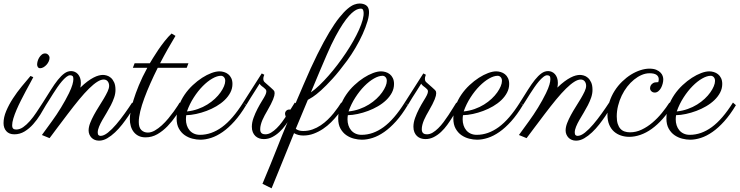

<svg xmlns="http://www.w3.org/2000/svg" viewBox="-59 -758 4152 1078"><path d="M219.2 -433.1Q219.2 -423.3 214.4 -412.8Q209.5 -402.3 201.9 -394Q194.3 -385.7 185.1 -380.4Q175.8 -375 166.5 -375Q158.2 -375 153.8 -381.1Q149.4 -387.2 149.4 -396Q149.4 -403.8 152.3 -414.6Q155.3 -425.3 161.1 -434.8Q167 -444.3 175.3 -451.2Q183.6 -458 194.3 -458Q204.6 -458 211.9 -450.2Q219.2 -442.4 219.2 -433.1ZM127.9 -324.7Q121.6 -312 110.1 -291.3Q98.6 -270.5 85.4 -245.8Q72.3 -221.2 58.6 -194.1Q44.9 -167 33.9 -141.4Q22.9 -115.7 16.1 -93.3Q9.3 -70.8 9.3 -55.2Q9.3 -41 15.1 -35.9Q21 -30.8 31.7 -30.8Q51.8 -30.8 70.8 -43.9Q89.8 -57.1 108.6 -78.4Q127.4 -99.6 145.5 -127Q163.6 -154.3 181.6 -182.1L199.2 -168.5Q185.1 -143.1 167.2 -114.3Q149.4 -85.4 127.4 -60.8Q105.5 -36.1 79.1 -20Q52.7 -3.9 21.5 -3.9Q-7.8 -3.9 -23.4 -21.5Q-39.1 -39.1 -39.1 -66.9Q-39.1 -99.6 -23.9 -135.3Q-8.8 -170.9 13.9 -205.8Q36.6 -240.7 63.2 -272.9Q89.8 -305.2 112.3 -331.5Z M589.4 -253.4Q589.4 -232.4 582 -210.7Q574.7 -189 563.5 -167.2Q552.2 -145.5 539.6 -124.5Q526.9 -103.5 515.6 -84Q504.4 -64.5 497.1 -46.6Q489.7 -28.8 489.7 -14.2Q489.7 -2.9 494.6 1Q499.5 4.9 505.4 4.9Q523.9 4.9 546.9 -13.4Q569.8 -31.7 593.5 -59.6Q617.2 -87.4 640.6 -120.1Q664.1 -152.8 683.1 -182.1L700.7 -168.5Q696.8 -162.6 686.5 -145.3Q676.3 -127.9 661.1 -105.7Q646 -83.5 627.2 -59.3Q608.4 -35.2 586.9 -14.9Q565.4 5.4 542.7 18.6Q520 31.7 497.1 31.7Q483.9 31.7 473.1 27.3Q462.4 22.9 454.8 15.1Q447.3 7.3 442.9 -3.2Q438.5 -13.7 438.5 -25.4Q438.5 -44.4 447 -66.7Q455.6 -88.9 468.3 -112.3Q481 -135.7 496.1 -159.4Q511.2 -183.1 523.9 -204.6Q536.6 -226.1 545.2 -244.4Q553.7 -262.7 553.7 -275.9Q553.7 -291 545.7 -301.3Q537.6 -311.5 522.9 -311.5Q507.3 -311.5 486.8 -298.6Q466.3 -285.6 440.9 -260.7Q415.5 -235.8 385.5 -199.5Q355.5 -163.1 320.3 -116.7Q300.3 -89.8 281.2 -64.9Q272.9 -54.2 264.6 -43Q256.3 -31.7 248 -20.8Q239.7 -9.8 232.4 0.2Q225.1 10.3 219.2 17.6L176.3 0L233.4 -78.6Q245.6 -95.2 258.3 -114.3Q271 -133.3 283.4 -153.6Q295.9 -173.8 307.1 -194.3Q318.4 -214.8 328.1 -234.4Q342.3 -263.7 347.7 -283Q353 -302.2 353 -314Q353 -327.1 348.1 -331.3Q343.3 -335.4 334.5 -335.4Q325.2 -335.4 313.2 -325.9Q301.3 -316.4 288.6 -301.5Q275.9 -286.6 262.9 -267.8Q250 -249 238.3 -230.5Q226.6 -211.9 216.3 -195.3Q206.1 -178.7 199.2 -168.5L181.6 -182.1Q206.5 -221.2 226.8 -253.7Q247.1 -286.1 265.9 -309.6Q284.7 -333 302.5 -345.9Q320.3 -358.9 340.3 -358.9Q351.1 -358.9 361.1 -354.5Q371.1 -350.1 378.7 -341.6Q386.2 -333 390.6 -320.8Q395 -308.6 395 -292.5Q395 -279.8 392.1 -266.1Q413.6 -287.1 432.1 -300.8Q450.7 -314.5 466.3 -322.5Q481.9 -330.6 495.1 -334Q508.3 -337.4 519 -337.4Q528.3 -337.4 540.5 -334Q552.7 -330.6 563.5 -321.3Q574.2 -312 581.8 -295.7Q589.4 -279.3 589.4 -253.4Z M782.2 -402.8Q787.1 -411.1 799.6 -431.6Q812 -452.1 828.9 -477.1Q845.7 -502 865.5 -527.1Q885.3 -552.2 904.3 -569.8L926.3 -556.6Q905.3 -522 883.3 -483.2Q861.3 -444.3 839.8 -402.8H999L989.3 -377.4H826.7Q804.7 -333.5 785.4 -290Q766.1 -246.6 751.5 -207Q736.8 -167.5 728.5 -133.1Q720.2 -98.6 720.2 -73.2Q720.2 -41.5 734.9 -27.6Q749.5 -13.7 771 -13.7Q790 -13.7 810.1 -25.1Q830.1 -36.6 849.4 -54.2Q868.7 -71.8 886 -92.8Q903.3 -113.8 916.7 -132.3Q930.2 -150.9 939 -164.8Q947.8 -178.7 949.7 -182.1L967.8 -168.5Q950.7 -140.1 929.2 -108.4Q907.7 -76.7 881.6 -49.6Q855.5 -22.5 824.7 -4.6Q793.9 13.2 758.3 13.2Q736.3 13.2 720 5.4Q703.6 -2.4 692.4 -16.4Q681.2 -30.3 675.5 -49.3Q669.9 -68.4 669.9 -90.8Q669.9 -105.5 674.6 -132.3Q679.2 -159.2 690.4 -196Q701.7 -232.9 720.5 -278.8Q739.3 -324.7 768.1 -377.4H687L696.8 -402.8Z M986.8 -111.3Q985.8 -105.5 985.4 -99.6Q984.9 -93.8 984.9 -87.9Q984.9 -70.3 990 -54.4Q995.1 -38.6 1005.1 -26.6Q1015.1 -14.6 1030 -7.8Q1044.9 -1 1064 -1Q1127.9 -1 1187.5 -44.4Q1247.1 -87.9 1306.2 -182.1L1322.8 -167.5Q1290.5 -113.8 1257.3 -76.9Q1224.1 -40 1191.2 -17.1Q1158.2 5.9 1126.5 16.1Q1094.7 26.4 1065.9 26.4Q1044.9 26.4 1021.5 20.5Q998 14.6 978.3 1Q958.5 -12.7 945.6 -35.6Q932.6 -58.6 932.6 -92.8Q932.6 -129.4 945.1 -163.3Q957.5 -197.3 977.5 -226.6Q997.6 -255.9 1023.4 -280Q1049.3 -304.2 1075.9 -321.3Q1102.5 -338.4 1127.9 -347.9Q1153.3 -357.4 1172.9 -357.4Q1185.5 -357.4 1198.7 -353.5Q1211.9 -349.6 1222.4 -341.3Q1232.9 -333 1239.5 -319.3Q1246.1 -305.7 1246.1 -286.6Q1246.1 -260.7 1234.1 -238Q1222.2 -215.3 1202.1 -196Q1182.1 -176.8 1155.8 -161.4Q1129.4 -146 1100.6 -135.3Q1071.8 -124.5 1042.5 -118.2Q1013.2 -111.8 986.8 -111.3ZM990.7 -132.3Q1023.4 -135.7 1052.2 -146Q1081.1 -156.2 1105 -171.1Q1128.9 -186 1147.7 -203.6Q1166.5 -221.2 1179.2 -239.3Q1191.9 -257.3 1198.7 -273.9Q1205.6 -290.5 1205.6 -303.7Q1205.6 -316.9 1198.5 -324.7Q1191.4 -332.5 1181.6 -332.5Q1160.2 -332.5 1133.3 -317.1Q1106.4 -301.8 1079.6 -274.7Q1052.7 -247.6 1029.1 -210.9Q1005.4 -174.3 990.7 -132.3Z M1614.3 -168.5Q1606.9 -157.7 1596.9 -139.4Q1586.9 -121.1 1573.7 -99.9Q1560.5 -78.6 1544.7 -56.6Q1528.8 -34.7 1510 -17.1Q1491.2 0.5 1469.2 11.7Q1447.3 22.9 1422.4 22.9Q1408.7 22.9 1396.5 18.8Q1384.3 14.6 1375 5.9Q1365.7 -2.9 1360.4 -15.9Q1355 -28.8 1355 -46.4Q1355 -70.3 1364.5 -96.4Q1374 -122.6 1386.7 -147Q1399.4 -171.4 1412.1 -191.7Q1424.8 -211.9 1430.7 -224.1Q1436.5 -236.3 1436.5 -245.1Q1436.5 -251.5 1432.4 -256.3Q1428.2 -261.2 1422.1 -265.9Q1416 -270.5 1409.4 -275.6Q1402.8 -280.8 1398.4 -288.1Q1386.2 -268.6 1373.5 -248.5Q1362.3 -231.4 1349.1 -210.2Q1335.9 -189 1323.7 -168.5L1306.2 -182.1L1410.6 -345.7L1424.8 -338.4Q1423.8 -335.4 1421.6 -329.1Q1419.4 -322.8 1419.4 -315.4Q1419.4 -310.1 1421.1 -304.9Q1422.9 -299.8 1428.2 -295.4Q1447.8 -277.8 1459 -268.3Q1470.2 -258.8 1475.3 -253.2Q1480.5 -247.6 1481.7 -243.9Q1482.9 -240.2 1482.9 -234.4Q1482.9 -228.5 1481 -220.2Q1479 -211.9 1474.4 -200.2Q1469.7 -188.5 1461.7 -172.6Q1453.6 -156.7 1441.4 -135.7Q1434.1 -123 1427 -110.1Q1419.9 -97.2 1414.3 -84Q1408.7 -70.8 1405.3 -57.6Q1401.9 -44.4 1401.9 -32.2Q1401.9 -22.9 1404.5 -17.3Q1407.2 -11.7 1411.6 -8.8Q1416 -5.9 1421.1 -4.9Q1426.3 -3.9 1431.2 -3.9Q1447.3 -3.9 1463.1 -13.4Q1479 -22.9 1494.4 -38.1Q1509.8 -53.2 1524.2 -72.5Q1538.6 -91.8 1551.8 -111.8Q1564.9 -131.8 1576.2 -150.1Q1587.4 -168.5 1596.2 -182.1Z M1601.6 -34.7Q1617.2 -22.5 1643.1 -22.5Q1670.9 -22.5 1695.6 -31.2Q1720.2 -40 1741.7 -54.4Q1763.2 -68.8 1781.2 -86.4Q1799.3 -104 1813.7 -121.8Q1828.1 -139.6 1839.1 -155.5Q1850.1 -171.4 1856.9 -182.1H1884.3Q1877.4 -170.4 1865.5 -152.1Q1853.5 -133.8 1837.2 -113.3Q1820.8 -92.8 1800.3 -72Q1779.8 -51.3 1755.1 -34.7Q1730.5 -18.1 1702.6 -7.6Q1674.8 2.9 1643.6 2.9Q1629.9 2.9 1616.9 -0.2Q1604 -3.4 1591.8 -10.3Q1575.7 29.3 1560.3 67.4Q1544.9 105.5 1531 139.6Q1517.1 173.8 1505.4 202.6Q1493.7 231.4 1484.9 252.7Q1476.1 273.9 1471.2 286.4Q1466.3 298.8 1465.8 299.3L1414.6 273.9Q1439.5 215.3 1459.2 166.5Q1479 117.7 1495.8 75.2Q1512.7 32.7 1527.6 -4.6Q1542.5 -42 1557.6 -77.1Q1549.8 -88.4 1546.1 -99.1Q1542.5 -109.9 1541.5 -116.7Q1540.5 -127.9 1547.6 -135.5Q1554.7 -143.1 1565.9 -143.1Q1575.2 -143.1 1583 -136.7Q1597.7 -171.9 1609.1 -198.5Q1620.6 -225.1 1628.4 -243.2Q1637.2 -264.2 1644 -279.8Q1686.5 -379.9 1722.9 -452.9Q1759.3 -525.9 1790 -576.9Q1820.8 -627.9 1846.2 -659.4Q1871.6 -690.9 1892.3 -708.5Q1913.1 -726.1 1929.7 -732.2Q1946.3 -738.3 1959.5 -738.3Q1981 -738.3 1995.8 -728.8Q2010.7 -719.2 2012.7 -696.3Q2014.6 -673.8 2004.6 -639.6Q1994.6 -605.5 1977.3 -567.1Q1960 -528.8 1937 -489.7Q1914.1 -450.7 1890.1 -418Q1844.7 -356.4 1807.9 -315.9Q1771 -275.4 1743.2 -250.5Q1715.3 -225.6 1696.8 -213.6Q1678.2 -201.7 1669.4 -197.3ZM1982.4 -689Q1981.9 -697.3 1978.8 -703.4Q1975.6 -709.5 1965.8 -709.5Q1960 -709.5 1950.7 -706.8Q1941.4 -704.1 1929 -695.3Q1916.5 -686.5 1900.9 -669.4Q1885.3 -652.3 1866 -623.5Q1846.7 -594.7 1824 -552.2Q1801.3 -509.8 1775.4 -449.7Q1758.3 -411.6 1735.8 -357.2Q1713.4 -302.7 1686.5 -239.3Q1709.5 -255.4 1734.6 -279.5Q1759.8 -303.7 1785.4 -332.8Q1811 -361.8 1835.9 -394.5Q1860.8 -427.2 1883.3 -460.9Q1905.8 -494.6 1924.6 -527.8Q1943.4 -561 1956.8 -591.1Q1970.2 -621.1 1977.1 -646.2Q1983.9 -671.4 1982.4 -689Z M1894 -111.3Q1893.1 -105.5 1892.6 -99.6Q1892.1 -93.8 1892.1 -87.9Q1892.1 -70.3 1897.2 -54.4Q1902.3 -38.6 1912.4 -26.6Q1922.4 -14.6 1937.3 -7.8Q1952.1 -1 1971.2 -1Q2035.2 -1 2094.7 -44.4Q2154.3 -87.9 2213.4 -182.1L2230 -167.5Q2197.8 -113.8 2164.6 -76.9Q2131.3 -40 2098.4 -17.1Q2065.4 5.9 2033.7 16.1Q2002 26.4 1973.1 26.4Q1952.1 26.4 1928.7 20.5Q1905.3 14.6 1885.5 1Q1865.7 -12.7 1852.8 -35.6Q1839.8 -58.6 1839.8 -92.8Q1839.8 -129.4 1852.3 -163.3Q1864.7 -197.3 1884.8 -226.6Q1904.8 -255.9 1930.7 -280Q1956.5 -304.2 1983.2 -321.3Q2009.8 -338.4 2035.2 -347.9Q2060.5 -357.4 2080.1 -357.4Q2092.8 -357.4 2106 -353.5Q2119.1 -349.6 2129.6 -341.3Q2140.1 -333 2146.7 -319.3Q2153.3 -305.7 2153.3 -286.6Q2153.3 -260.7 2141.4 -238Q2129.4 -215.3 2109.4 -196Q2089.4 -176.8 2063 -161.4Q2036.6 -146 2007.8 -135.3Q1979 -124.5 1949.7 -118.2Q1920.4 -111.8 1894 -111.3ZM1897.9 -132.3Q1930.7 -135.7 1959.5 -146Q1988.3 -156.2 2012.2 -171.1Q2036.1 -186 2054.9 -203.6Q2073.7 -221.2 2086.4 -239.3Q2099.1 -257.3 2106 -273.9Q2112.8 -290.5 2112.8 -303.7Q2112.8 -316.9 2105.7 -324.7Q2098.6 -332.5 2088.9 -332.5Q2067.4 -332.5 2040.5 -317.1Q2013.7 -301.8 1986.8 -274.7Q1960 -247.6 1936.3 -210.9Q1912.6 -174.3 1897.9 -132.3Z M2521.5 -168.5Q2514.2 -157.7 2504.2 -139.4Q2494.1 -121.1 2481 -99.9Q2467.8 -78.6 2451.9 -56.6Q2436 -34.7 2417.2 -17.1Q2398.4 0.5 2376.5 11.7Q2354.5 22.9 2329.6 22.9Q2315.9 22.9 2303.7 18.8Q2291.5 14.6 2282.2 5.9Q2272.9 -2.9 2267.6 -15.9Q2262.2 -28.8 2262.2 -46.4Q2262.2 -70.3 2271.7 -96.4Q2281.2 -122.6 2293.9 -147Q2306.6 -171.4 2319.3 -191.7Q2332 -211.9 2337.9 -224.1Q2343.8 -236.3 2343.8 -245.1Q2343.8 -251.5 2339.6 -256.3Q2335.4 -261.2 2329.3 -265.9Q2323.2 -270.5 2316.7 -275.6Q2310.1 -280.8 2305.7 -288.1Q2293.5 -268.6 2280.8 -248.5Q2269.5 -231.4 2256.3 -210.2Q2243.2 -189 2231 -168.5L2213.4 -182.1L2317.9 -345.7L2332 -338.4Q2331.1 -335.4 2328.9 -329.1Q2326.7 -322.8 2326.7 -315.4Q2326.7 -310.1 2328.4 -304.9Q2330.1 -299.8 2335.4 -295.4Q2355 -277.8 2366.2 -268.3Q2377.4 -258.8 2382.6 -253.2Q2387.7 -247.6 2388.9 -243.9Q2390.1 -240.2 2390.1 -234.4Q2390.1 -228.5 2388.2 -220.2Q2386.2 -211.9 2381.6 -200.2Q2377 -188.5 2368.9 -172.6Q2360.8 -156.7 2348.6 -135.7Q2341.3 -123 2334.2 -110.1Q2327.1 -97.2 2321.5 -84Q2315.9 -70.8 2312.5 -57.6Q2309.1 -44.4 2309.1 -32.2Q2309.1 -22.9 2311.8 -17.3Q2314.5 -11.7 2318.8 -8.8Q2323.2 -5.9 2328.4 -4.9Q2333.5 -3.9 2338.4 -3.9Q2354.5 -3.9 2370.4 -13.4Q2386.2 -22.9 2401.6 -38.1Q2417 -53.2 2431.4 -72.5Q2445.8 -91.8 2459 -111.8Q2472.2 -131.8 2483.4 -150.1Q2494.6 -168.5 2503.4 -182.1Z M2540.5 -111.3Q2539.6 -105.5 2539.1 -99.6Q2538.6 -93.8 2538.6 -87.9Q2538.6 -70.3 2543.7 -54.4Q2548.8 -38.6 2558.8 -26.6Q2568.8 -14.6 2583.7 -7.8Q2598.6 -1 2617.7 -1Q2681.6 -1 2741.2 -44.4Q2800.8 -87.9 2859.9 -182.1L2876.5 -167.5Q2844.2 -113.8 2811 -76.9Q2777.8 -40 2744.9 -17.1Q2711.9 5.9 2680.2 16.1Q2648.4 26.4 2619.6 26.4Q2598.6 26.4 2575.2 20.5Q2551.8 14.6 2532 1Q2512.2 -12.7 2499.3 -35.6Q2486.3 -58.6 2486.3 -92.8Q2486.3 -129.4 2498.8 -163.3Q2511.2 -197.3 2531.2 -226.6Q2551.3 -255.9 2577.1 -280Q2603 -304.2 2629.6 -321.3Q2656.2 -338.4 2681.6 -347.9Q2707 -357.4 2726.6 -357.4Q2739.3 -357.4 2752.4 -353.5Q2765.6 -349.6 2776.1 -341.3Q2786.6 -333 2793.2 -319.3Q2799.8 -305.7 2799.8 -286.6Q2799.8 -260.7 2787.8 -238Q2775.9 -215.3 2755.9 -196Q2735.8 -176.8 2709.5 -161.4Q2683.1 -146 2654.3 -135.3Q2625.5 -124.5 2596.2 -118.2Q2566.9 -111.8 2540.5 -111.3ZM2544.4 -132.3Q2577.1 -135.7 2606 -146Q2634.8 -156.2 2658.7 -171.1Q2682.6 -186 2701.4 -203.6Q2720.2 -221.2 2732.9 -239.3Q2745.6 -257.3 2752.4 -273.9Q2759.3 -290.5 2759.3 -303.7Q2759.3 -316.9 2752.2 -324.7Q2745.1 -332.5 2735.4 -332.5Q2713.9 -332.5 2687 -317.1Q2660.2 -301.8 2633.3 -274.7Q2606.4 -247.6 2582.8 -210.9Q2559.1 -174.3 2544.4 -132.3Z M3267.6 -253.4Q3267.6 -232.4 3260.3 -210.7Q3252.9 -189 3241.7 -167.2Q3230.5 -145.5 3217.8 -124.5Q3205.1 -103.5 3193.8 -84Q3182.6 -64.5 3175.3 -46.6Q3168 -28.8 3168 -14.2Q3168 -2.9 3172.9 1Q3177.7 4.9 3183.6 4.9Q3202.1 4.9 3225.1 -13.4Q3248 -31.7 3271.7 -59.6Q3295.4 -87.4 3318.8 -120.1Q3342.3 -152.8 3361.3 -182.1L3378.9 -168.5Q3375 -162.6 3364.7 -145.3Q3354.5 -127.9 3339.4 -105.7Q3324.2 -83.5 3305.4 -59.3Q3286.6 -35.2 3265.1 -14.9Q3243.7 5.4 3220.9 18.6Q3198.2 31.7 3175.3 31.7Q3162.1 31.7 3151.4 27.3Q3140.6 22.9 3133.1 15.1Q3125.5 7.3 3121.1 -3.2Q3116.7 -13.7 3116.7 -25.4Q3116.7 -44.4 3125.2 -66.7Q3133.8 -88.9 3146.5 -112.3Q3159.2 -135.7 3174.3 -159.4Q3189.5 -183.1 3202.1 -204.6Q3214.8 -226.1 3223.4 -244.4Q3231.9 -262.7 3231.9 -275.9Q3231.9 -291 3223.9 -301.3Q3215.8 -311.5 3201.2 -311.5Q3185.5 -311.5 3165 -298.6Q3144.5 -285.6 3119.1 -260.7Q3093.8 -235.8 3063.7 -199.5Q3033.7 -163.1 2998.5 -116.7Q2978.5 -89.8 2959.5 -64.9Q2951.2 -54.2 2942.9 -43Q2934.6 -31.7 2926.3 -20.8Q2918 -9.8 2910.6 0.2Q2903.3 10.3 2897.5 17.6L2854.5 0L2911.6 -78.6Q2923.8 -95.2 2936.5 -114.3Q2949.2 -133.3 2961.7 -153.6Q2974.1 -173.8 2985.4 -194.3Q2996.6 -214.8 3006.3 -234.4Q3020.5 -263.7 3025.9 -283Q3031.2 -302.2 3031.2 -314Q3031.2 -327.1 3026.4 -331.3Q3021.5 -335.4 3012.7 -335.4Q3003.4 -335.4 2991.5 -325.9Q2979.5 -316.4 2966.8 -301.5Q2954.1 -286.6 2941.2 -267.8Q2928.2 -249 2916.5 -230.5Q2904.8 -211.9 2894.5 -195.3Q2884.3 -178.7 2877.4 -168.5L2859.9 -182.1Q2884.8 -221.2 2905 -253.7Q2925.3 -286.1 2944.1 -309.6Q2962.9 -333 2980.7 -345.9Q2998.5 -358.9 3018.6 -358.9Q3029.3 -358.9 3039.3 -354.5Q3049.3 -350.1 3056.9 -341.6Q3064.5 -333 3068.8 -320.8Q3073.2 -308.6 3073.2 -292.5Q3073.2 -279.8 3070.3 -266.1Q3091.8 -287.1 3110.4 -300.8Q3128.9 -314.5 3144.5 -322.5Q3160.2 -330.6 3173.3 -334Q3186.5 -337.4 3197.3 -337.4Q3206.5 -337.4 3218.8 -334Q3231 -330.6 3241.7 -321.3Q3252.4 -312 3260 -295.7Q3267.6 -279.3 3267.6 -253.4Z M3636.7 -296.4Q3639.6 -304.2 3639.6 -313Q3639.6 -328.6 3627.2 -337.6Q3614.7 -346.7 3587.9 -346.7Q3565.9 -346.7 3543.7 -337.2Q3521.5 -327.6 3501 -311Q3480.5 -294.4 3462.6 -271.5Q3444.8 -248.5 3431.9 -221.7Q3418.9 -194.8 3411.4 -164.8Q3403.8 -134.8 3403.8 -104.5Q3403.8 -80.1 3409.2 -63Q3414.6 -45.9 3424.3 -35.2Q3434.1 -24.4 3447.8 -19.8Q3461.4 -15.1 3478.5 -15.1Q3512.2 -15.1 3543.9 -30.3Q3575.7 -45.4 3604.2 -69.6Q3632.8 -93.8 3657 -123.5Q3681.2 -153.3 3699.7 -182.1L3717.8 -168.5Q3691.4 -124 3661.6 -90.6Q3631.8 -57.1 3600.6 -34.7Q3569.3 -12.2 3537.1 -1Q3504.9 10.3 3474.1 10.3Q3449.7 10.3 3427.5 2.9Q3405.3 -4.4 3388.4 -19.3Q3371.6 -34.2 3361.6 -57.6Q3351.6 -81.1 3351.6 -113.3Q3351.6 -151.4 3362.5 -185.3Q3373.5 -219.2 3391.8 -248Q3410.2 -276.9 3434.1 -300Q3458 -323.2 3484.1 -339.4Q3510.3 -355.5 3536.9 -364Q3563.5 -372.6 3586.9 -372.6Q3610.8 -372.6 3626 -366Q3641.1 -359.4 3649.9 -350.1Q3658.7 -340.8 3661.9 -330.6Q3665 -320.3 3665 -313Q3665 -301.3 3661.6 -288.1Q3658.2 -274.9 3652.1 -263.9Q3646 -252.9 3637 -245.6Q3627.9 -238.3 3617.2 -238.3Q3606.4 -238.3 3598.6 -245.4Q3590.8 -252.4 3590.8 -263.2Q3590.8 -263.7 3591.6 -269Q3592.3 -274.4 3596.2 -280.5Q3600.1 -286.6 3608.2 -291.5Q3616.2 -296.4 3630.9 -296.4H3636.7Z M3736.8 -111.3Q3735.8 -105.5 3735.4 -99.6Q3734.9 -93.8 3734.9 -87.9Q3734.9 -70.3 3740 -54.4Q3745.1 -38.6 3755.1 -26.6Q3765.1 -14.6 3780 -7.8Q3794.9 -1 3814 -1Q3877.9 -1 3937.5 -44.4Q3997.1 -87.9 4056.2 -182.1L4072.8 -167.5Q4040.5 -113.8 4007.3 -76.9Q3974.1 -40 3941.2 -17.1Q3908.2 5.9 3876.5 16.1Q3844.7 26.4 3815.9 26.4Q3794.9 26.4 3771.5 20.5Q3748 14.6 3728.3 1Q3708.5 -12.7 3695.6 -35.6Q3682.6 -58.6 3682.6 -92.8Q3682.6 -129.4 3695.1 -163.3Q3707.5 -197.3 3727.5 -226.6Q3747.6 -255.9 3773.4 -280Q3799.3 -304.2 3825.9 -321.3Q3852.5 -338.4 3877.9 -347.9Q3903.3 -357.4 3922.9 -357.4Q3935.5 -357.4 3948.7 -353.5Q3961.9 -349.6 3972.4 -341.3Q3982.9 -333 3989.5 -319.3Q3996.1 -305.7 3996.1 -286.6Q3996.1 -260.7 3984.1 -238Q3972.2 -215.3 3952.1 -196Q3932.1 -176.8 3905.8 -161.4Q3879.4 -146 3850.6 -135.3Q3821.8 -124.5 3792.5 -118.2Q3763.2 -111.8 3736.8 -111.3ZM3740.7 -132.3Q3773.4 -135.7 3802.2 -146Q3831.1 -156.2 3855 -171.1Q3878.9 -186 3897.7 -203.6Q3916.5 -221.2 3929.2 -239.3Q3941.9 -257.3 3948.7 -273.9Q3955.6 -290.5 3955.6 -303.7Q3955.6 -316.9 3948.5 -324.7Q3941.4 -332.5 3931.6 -332.5Q3910.2 -332.5 3883.3 -317.1Q3856.4 -301.8 3829.6 -274.7Q3802.7 -247.6 3779.1 -210.9Q3755.4 -174.3 3740.7 -132.3Z"/></svg>

Font: Parisienne
Style: Regular
Weight: 400
Designer: Astigmatic (AOETI)
Foundry: Astigmatic (AOETI)
Version: Version 1.000